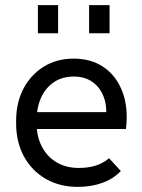

<svg xmlns="http://www.w3.org/2000/svg" viewBox="-20 -720 553 750"><path d="M284 10Q213 10 158.5 -21.5Q104 -53 73.5 -109Q43 -165 43 -238V-248Q43 -318 71 -372.5Q99 -427 150 -459Q201 -491 268 -491Q337 -491 386 -457Q435 -423 458.5 -361Q482 -299 472 -216H101V-282H429L393 -247Q400 -302 385.5 -340.5Q371 -379 341 -400Q311 -421 269 -421Q223 -421 190.5 -399Q158 -377 140.5 -338.5Q123 -300 123 -248V-238Q123 -188 143 -148.5Q163 -109 200 -86.5Q237 -64 288 -64Q326 -64 355 -73.5Q384 -83 406 -102L452 -52Q424 -22 380.5 -6Q337 10 284 10ZM328 -590V-700H408V-590ZM128 -590V-700H207V-590Z"/></svg>

Font: SUSE
Style: Regular
Weight: 400
Designer: Rene Bieder
Foundry: SUSE
Version: Version 1.000